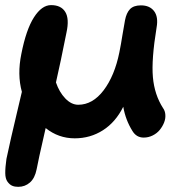

<svg xmlns="http://www.w3.org/2000/svg" viewBox="-29 -494 748 748"><path d="M42 233.9Q28.3 233.9 18.6 229.7Q8.8 225.6 0.2 213.9Q-8.3 202.1 -8.5 180.7Q-8.8 159.2 -3.9 125Q4.4 85.4 14.4 41.7Q24.4 -2 37.6 -57.4Q50.8 -112.8 56.2 -136.2Q37.6 -203.6 54.2 -284.2Q72.8 -378.9 103.3 -426.5Q133.8 -474.1 169.9 -474.1Q209 -474.1 225.3 -447.5Q241.7 -420.9 230 -367.2Q206.5 -249 189 -172.9Q201.7 -135.3 225.3 -110.6Q249 -85.9 275.9 -85.9Q332 -85.9 374.8 -142.3Q417.5 -198.7 436 -290Q442.4 -321.3 448.2 -358.6Q454.1 -396 458 -415Q463.4 -443.8 477.5 -458.5Q491.7 -473.1 520 -473.1Q554.2 -473.1 571.3 -450.7Q588.4 -428.2 581.1 -387.2Q560.5 -261.2 566.7 -193.1Q572.8 -125 606 -73.2Q614.3 -62 615.2 -46.6Q616.2 -31.2 610.1 -16.1Q604 -1 593.3 12.2Q582.5 25.4 565.9 33.7Q549.3 42 530.8 42Q502.4 42 486.8 16.1Q460 -26.9 451.2 -78.1Q421.4 -18.1 372.1 13.4Q322.8 44.9 262.2 44.9Q198.7 44.9 148.9 4.9Q117.7 141.1 113.8 165Q106.9 200.2 87.6 217Q68.4 233.9 42 233.9Z"/></svg>

Font: Shantell Sans Bouncy
Style: Italic
Weight: 600
Italic angle: -11.31°
Designer: Stephen Nixon, Anya Danilova, Shantell Martin
Foundry: Arrow Type
Version: Version 1.006;[9816181b4]